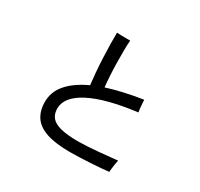

<svg xmlns="http://www.w3.org/2000/svg" viewBox="-175 -1039 1350 1299"><g transform="rotate(30 500.0 -389.5)"><path d="M515 40Q399 40 329.5 16Q260 -8 229 -55Q198 -102 198 -170Q198 -250 252.5 -312Q307 -374 407 -420Q402 -459 397.5 -513Q393 -567 390.5 -625Q388 -683 387 -734.5Q386 -786 387 -819Q399 -818 420 -817.5Q441 -817 461.5 -817Q482 -817 491 -817Q488 -786 487.5 -739.5Q487 -693 488 -641Q489 -589 492 -540Q495 -491 499 -456Q618 -494 773 -518Q774 -507 775 -488.5Q776 -470 778 -452Q780 -434 782 -424Q543 -394 418 -329Q293 -264 293 -173Q293 -133 314 -105.5Q335 -78 386.5 -64Q438 -50 529 -50Q557 -50 598.5 -52.5Q640 -55 684.5 -59Q729 -63 767 -67Q805 -71 826 -73Q823 -61 820 -42Q817 -23 815 -4.5Q813 14 812 23Q787 26 749.5 29Q712 32 670 34.5Q628 37 587.5 38.5Q547 40 515 40Z"/></g></svg>

Font: Zen Kaku Gothic Antique Medium
Style: Regular
Weight: 500
Designer: Yoshimichi Ohira
Foundry: Positype
Version: Version 1.002